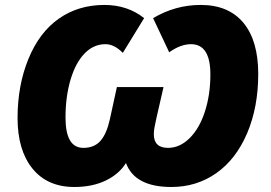

<svg xmlns="http://www.w3.org/2000/svg" viewBox="-20 -744 1092 774"><path d="M279.8 9.8Q170.9 9.8 110.8 -64.5Q50.8 -138.7 50.8 -268.1Q50.8 -399.9 94.7 -506.8Q138.7 -613.8 217.3 -668.9Q295.9 -724.1 400.9 -724.1Q494.1 -724.1 561 -670.9L475.1 -530.8Q440.9 -565.9 404.8 -565.9Q357.4 -565.9 321 -528.6Q284.7 -491.2 264.4 -422.9Q244.1 -354.5 244.1 -270Q244.1 -147.9 315.9 -147.9Q360.4 -147.9 385.3 -176.5Q410.2 -205.1 422.9 -263.2L451.2 -393.1H639.2L610.8 -269Q606.4 -247.6 603.3 -232.9Q600.1 -218.3 600.1 -203.1Q600.1 -147.9 657.2 -147.9Q704.6 -147.9 744.1 -186.8Q783.7 -225.6 805.9 -293.9Q828.1 -362.3 828.1 -443.8Q828.1 -565.9 750 -565.9Q708 -565.9 662.1 -533.2L597.2 -670.9Q687 -724.1 789.1 -724.1Q901.4 -724.1 961.2 -652.1Q1021 -580.1 1021 -445.8Q1021 -312 976.3 -207Q931.6 -102.1 852.1 -46.1Q772.5 9.8 670.9 9.8Q523.4 9.8 487.8 -86.9Q460 -42 406 -16.1Q352.1 9.8 279.8 9.8Z"/></svg>

Font: Open Sans Extrabold
Style: Italic
Weight: 800
Italic angle: -12°
Foundry: Ascender Corporation
Version: Version 1.10